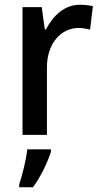

<svg xmlns="http://www.w3.org/2000/svg" viewBox="-20 -569 425 810"><path d="M317 -549C252 -549 204 -503 174 -445H169L156 -539H75V0H178V-282C177 -386 238 -451 311 -451C327 -451 346 -448 360 -444L372 -543C355 -547 334 -549 317 -549ZM195 71V61H95C91 103 73 174 61 209V221H119C152 177 182 113 195 71Z"/></svg>

Font: Noto Sans Arabic SemCond Med
Style: Regular
Weight: 500
Width: 4
Designer: Monotype Design Team, Nadine Chahine, Nizar Qandah and Khaled Hosny
Foundry: Monotype Imaging Inc.
Version: Version 2.012